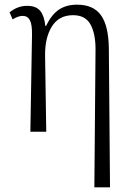

<svg xmlns="http://www.w3.org/2000/svg" viewBox="-20 -564 556 822"><path d="M384 238 389 -353Q389 -421 367 -460Q345 -499 293 -499Q232 -499 202 -450.5Q172 -402 173 -326L178 0H110L117 -412Q118 -459 108 -477.5Q98 -496 77 -496Q68 -496 57.5 -492.5Q47 -489 34 -481L21 -511Q55 -539 96 -539Q135 -539 152.5 -517Q170 -495 174 -453H177Q201 -502 232.5 -523Q264 -544 310 -544Q380 -544 412.5 -498.5Q445 -453 446 -355L451 238Z"/></svg>

Font: Noto Serif Condensed Light
Style: Regular
Weight: 300
Width: 3
Designer: Monotype Design Team
Foundry: Monotype Imaging Inc.
Version: Version 2.013